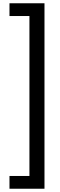

<svg xmlns="http://www.w3.org/2000/svg" viewBox="-20 -793 369 1174"><path d="M38 283H160V-695H38V-773H252V361H38Z"/></svg>

Font: Noto Sans Telugu ExtraCondensed Medium
Style: Regular
Weight: 500
Width: 2
Designer: Jelle Bosma - Monotype Design Team
Foundry: Monotype Imaging Inc.
Version: Version 2.005; ttfautohint (v1.8.4.7-5d5b)